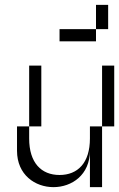

<svg xmlns="http://www.w3.org/2000/svg" viewBox="-20 -770 490 790"><path d="M100 -250H50V-150C50 -50 125 0 200 0C275 0 350 -50 350 -150V0H400V-250H350V-200C350 -100 300 -50 225 -50C150 -50 100 -100 100 -200ZM100 -250H150V-500H100ZM225 -600H375V-650H225ZM375 -650H425V-750H375ZM400 -250H450V-500H400Z"/></svg>

Font: LS-VG5000 Light Shifted
Style: Regular
Weight: 400
Designer: Justin Bihan, 2021
Foundry: Justin Bihan, 2021
Version: Version 1.000;Glyphs 3.1.2 (3151)